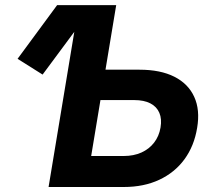

<svg xmlns="http://www.w3.org/2000/svg" viewBox="-20 -748 843 768"><path d="M150.4 -449.7 50.3 -512.7 208.5 -727.5H356.4ZM348.6 -469.2H538.1Q621.6 -469.2 677.2 -441.2Q732.9 -413.1 756.8 -360.8Q780.8 -308.6 768.6 -236.8Q756.8 -164.1 717.8 -110.8Q678.7 -57.6 616.9 -28.8Q555.2 0 475.1 0H174.3L294.9 -727.5H444.8L344.7 -124H475.1Q514.6 -124 545.7 -137.9Q576.7 -151.9 596.4 -177.5Q616.2 -203.1 622.1 -237.8Q627.9 -272 617.4 -296.6Q606.9 -321.3 581.5 -334.5Q556.2 -347.7 516.6 -347.7H328.6Z"/></svg>

Font: Inter 28pt
Style: Bold Italic
Weight: 700
Italic angle: -9.3988°
Designer: Rasmus Andersson
Foundry: rsms
Version: Version 4.001;git-66647c0bb